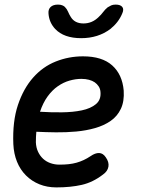

<svg xmlns="http://www.w3.org/2000/svg" viewBox="-20 -805 640 835"><path d="M440 -121Q455 -100 451.5 -80Q448 -60 428 -46Q384 -12 335.5 -1Q287 10 225 10Q185 10 151.5 -3.5Q118 -17 93 -42Q68 -67 54 -101.5Q40 -136 38 -178Q34 -277 58 -348.5Q82 -420 124 -467.5Q166 -515 222.5 -537.5Q279 -560 341 -560Q424 -560 468 -520.5Q512 -481 518 -411Q521 -364 505.5 -331.5Q490 -299 461 -279Q432 -259 393.5 -248Q355 -237 311.5 -233Q268 -229 223.5 -229.5Q179 -230 138 -232Q137 -221 136.5 -209.5Q136 -198 136 -186Q137 -163 145.5 -145Q154 -127 167.5 -114.5Q181 -102 199.5 -95.5Q218 -89 238 -89Q261 -89 279 -91Q297 -93 313 -97.5Q329 -102 344 -109Q359 -116 374 -126Q394 -140 411 -139.5Q428 -139 440 -121ZM154 -319Q201 -316 249 -316.5Q297 -317 335.5 -325Q374 -333 397 -352Q420 -371 417 -405Q416 -419 409 -429.5Q402 -440 392 -447Q382 -454 367 -458Q352 -462 334 -462Q309 -462 282.5 -454.5Q256 -447 231.5 -430Q207 -413 187 -385.5Q167 -358 154 -319ZM191 -745Q189 -764 200 -774.5Q211 -785 232 -785Q243 -785 250.5 -782Q258 -779 262 -775Q271 -766 276 -754Q281 -742 288 -731Q305 -703 343 -703Q381 -703 409 -731Q420 -741 428.5 -752.5Q437 -764 448 -773Q456 -778 463.5 -781.5Q471 -785 483 -785Q504 -785 512 -774.5Q520 -764 511 -745Q495 -707 460 -679Q407 -639 333 -639Q258 -639 220 -679Q194 -707 191 -745Z"/></svg>

Font: Maple Mono NL Medium
Style: Italic
Weight: 500
Italic angle: -10°
Monospace: yes
Designer: subframe7536
Version: Version 7.000